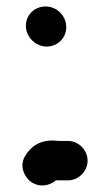

<svg xmlns="http://www.w3.org/2000/svg" viewBox="-20 -524 341 594"><path d="M251 -27C251 -60 223 -88 190 -88H167C161 -88 156 -88 151 -89C103 -92 74 -70 57 -40C38 -8 58 29 81 42C106 56 134 50 153 34H190C223 34 251 6 251 -27ZM60 -444C60 -410 90 -380 124 -380C158 -380 185 -406 185 -440C185 -475 156 -504 121 -504C87 -504 60 -478 60 -444Z"/></svg>

Font: Electronic
Style: Ti
Weight: 900
Version: Version 1.011